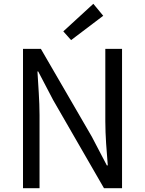

<svg xmlns="http://www.w3.org/2000/svg" viewBox="-20 -990 763 1010"><path d="M101 0H188V-385C188 -462 181 -540 177 -614H181L260 -463L527 0H622V-733H534V-352C534 -276 541 -193 547 -120H542L463 -271L195 -733H101ZM354 -779 523 -907 471 -970 313 -825Z"/></svg>

Font: Noto Sans HK
Style: Regular
Weight: 400
Designer: Ryoko NISHIZUKA 西塚涼子 (kana, bopomofo & ideographs); Paul D. Hunt (Latin, Greek & Cyrillic); Sandoll Communications 산돌커뮤니
Foundry: Adobe
Version: Version 2.004;hotconv 1.0.118;makeotfexe 2.5.65603